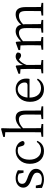

<svg xmlns="http://www.w3.org/2000/svg" viewBox="1353 -2181 842 3588"><g transform="rotate(-90 1774.0 -387.0)"><path d="M212.9 13.7Q137.7 13.7 56.6 -24.4L52.7 -138.7H99.6L121.1 -43.9Q163.1 -25.4 212.9 -25.4Q276.4 -25.4 309.6 -49.8Q340.8 -73.2 340.8 -114.3Q340.8 -149.4 316.4 -171.9Q293.9 -192.4 239.3 -212.9L190.4 -231.4Q61.5 -278.3 61.5 -373Q61.5 -432.6 107.4 -472.7Q157.2 -515.6 240.2 -515.6Q314.5 -515.6 386.7 -473.6L382.8 -368.2H339.8L322.3 -455.1Q283.2 -476.6 240.2 -476.6Q188.5 -476.6 160.2 -454.1Q132.8 -432.6 132.8 -396Q132.8 -359.4 155.3 -337.9Q175.8 -319.3 232.4 -297.9L270.5 -284.2Q346.7 -255.9 380.9 -219.7Q413.1 -183.6 413.1 -133.8Q413.1 -72.3 363.3 -31.2Q307.6 13.7 212.9 13.7Z M743.2 13.7Q635.7 13.7 571.3 -58.1Q506.8 -129.9 506.8 -251Q506.8 -371.1 581.1 -445.3Q650.4 -515.6 750 -515.6Q817.4 -515.6 868.7 -479.5Q919.9 -443.4 933.6 -385.7Q927.7 -349.6 890.6 -349.6Q852.5 -349.6 840.8 -391.6L819.3 -464.8Q784.2 -476.6 752.9 -476.6Q677.7 -476.6 631.8 -418.9Q584 -359.4 584 -258.3Q584 -157.2 634.8 -98.6Q683.6 -41 763.7 -41Q810.5 -41 850.1 -62Q889.6 -83 916 -121.1L936.5 -111.3Q883.8 13.7 743.2 13.7Z M1011.7 0V-31.2L1095.7 -43.9Q1097.7 -151.4 1097.7 -222.7V-709L1008.8 -716.8V-747.1L1158.2 -788.1L1172.9 -779.3L1168.9 -628.9V-413.1Q1211.9 -460.9 1263.7 -488.3Q1317.4 -515.6 1367.2 -515.6Q1435.5 -515.6 1467.8 -471.7Q1501 -425.8 1501 -324.2V-222.7Q1501 -151.4 1502.9 -43.9L1581.1 -31.2V0H1342.8V-31.2L1425.8 -43Q1427.7 -152.3 1427.7 -222.7V-320.3Q1427.7 -394.5 1404.3 -425.8Q1382.8 -455.1 1334 -455.1Q1253.9 -455.1 1171.9 -377V-222.7Q1171.9 -152.3 1173.8 -43L1251 -31.2V0Z M1900.4 13.7Q1794.9 13.7 1731.4 -54.7Q1665 -125 1665 -248Q1665 -367.2 1736.3 -443.4Q1804.7 -515.6 1904.3 -515.6Q1990.2 -515.6 2044.9 -461.9Q2099.6 -407.2 2099.6 -316.4Q2099.6 -276.4 2092.8 -255.9L1744.1 -256.8Q1745.1 -152.3 1795.9 -94.7Q1843.8 -41 1924.8 -41Q2014.6 -41 2078.1 -117.2L2098.6 -101.6Q2033.2 13.7 1900.4 13.7ZM1745.1 -293.9H1973.6Q2003.9 -293.9 2016.6 -308.6Q2026.4 -320.3 2026.4 -346.7Q2026.4 -399.4 1991.2 -437.5Q1954.1 -476.6 1899.4 -476.6Q1841.8 -476.6 1799.8 -431.6Q1753.9 -381.8 1745.1 -293.9Z M2197.3 0V-31.2L2277.3 -43Q2280.3 -125 2280.3 -222.7V-276.4Q2280.3 -334 2276.4 -414.1Q2276.4 -420.9 2276.4 -424.8L2189.5 -431.6V-462.9L2330.1 -514.6L2343.8 -504.9L2353.5 -377Q2379.9 -441.4 2422.9 -478.5Q2465.8 -515.6 2512.7 -515.6Q2537.1 -515.6 2558.1 -505.9Q2579.1 -496.1 2586.9 -480.5Q2586.9 -414.1 2532.2 -414.1Q2502.9 -414.1 2469.7 -442.4L2456.1 -454.1Q2390.6 -411.1 2354.5 -311.5V-222.7Q2354.5 -153.3 2356.4 -43.9L2446.3 -31.2V0Z M2638.7 0V-31.2L2720.7 -43Q2723.6 -125 2723.6 -222.7V-276.4Q2723.6 -335 2719.7 -417Q2719.7 -421.9 2719.7 -424.8L2632.8 -431.6V-462.9L2773.4 -514.6L2787.1 -504.9L2794.9 -415Q2837.9 -461.9 2885.7 -488.3Q2935.5 -515.6 2983.4 -515.6Q3084 -515.6 3107.4 -413.1Q3191.4 -515.6 3301.8 -515.6Q3435.5 -515.6 3435.5 -332V-222.7Q3435.5 -151.4 3437.5 -43.9L3514.6 -31.2V0H3277.3V-31.2L3360.4 -43Q3362.3 -152.3 3362.3 -222.7V-322.3Q3362.3 -395.5 3338.9 -426.8Q3316.4 -454.1 3268.6 -454.1Q3192.4 -454.1 3113.3 -376Q3116.2 -352.5 3116.2 -324.2V-222.7Q3116.2 -151.4 3118.2 -43.9L3195.3 -31.2V0H2958V-31.2L3041 -43Q3043 -150.4 3043 -222.7V-320.3Q3043 -393.6 3020.5 -424.8Q2999 -454.1 2952.1 -454.1Q2880.9 -454.1 2797.9 -377.9V-222.7Q2797.9 -151.4 2799.8 -43.9L2877 -31.2V0Z"/></g></svg>

Font: Bpmf GenRyu Min R
Style: R
Weight: 400
Foundry: But Ko
Version: Version 1.320